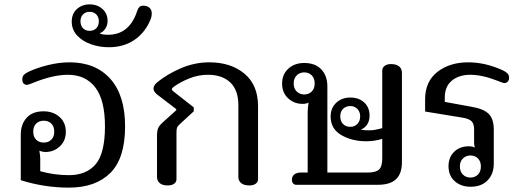

<svg xmlns="http://www.w3.org/2000/svg" viewBox="-20 -845 2374 878"><path d="M75 -21V-229Q75 -277 102 -306.5Q129 -336 179 -336Q223 -336 252 -310.5Q281 -285 281 -242Q281 -201 253.5 -175.5Q226 -150 188 -150Q174 -150 160 -156Q164 -132 164 -120V-62Q229 -44 295 -44Q375 -44 417.5 -94Q460 -144 460 -267Q460 -388 415.5 -445.5Q371 -503 291 -503Q223 -503 136 -468Q109 -457 103 -457Q95 -457 88.5 -462.5Q82 -468 82 -482Q82 -495 89 -502.5Q96 -510 111 -517Q149 -535 200 -547.5Q251 -560 298 -560Q417 -560 484.5 -484.5Q552 -409 552 -267Q552 -121 484.5 -54Q417 13 295 13Q183 13 75 -21ZM228 -243Q228 -267 214.5 -280Q201 -293 180 -293Q159 -293 145.5 -280Q132 -267 132 -243Q132 -219 145.5 -206Q159 -193 180 -193Q201 -193 214.5 -206Q228 -219 228 -243Z M308 -746Q308 -782 331.5 -803.5Q355 -825 390 -825Q425 -825 448.5 -804Q472 -783 472 -749Q472 -730 462 -714.5Q452 -699 438 -694V-691Q452 -686 474 -686Q565 -686 602 -780Q604 -785 608 -796.5Q612 -808 618 -813.5Q624 -819 634 -819Q653 -819 663.5 -809.5Q674 -800 674 -783Q674 -770 669.5 -758.5Q665 -747 656 -730Q629 -682 583.5 -655.5Q538 -629 477 -629Q434 -629 395 -643Q356 -657 332 -683.5Q308 -710 308 -746ZM432 -748Q432 -767 420.5 -779Q409 -791 390 -791Q371 -791 359.5 -779Q348 -767 348 -748Q348 -728 359.5 -716Q371 -704 390 -704Q409 -704 420.5 -716Q432 -728 432 -748Z M698 -36V-225Q698 -248 704 -260.5Q710 -273 725 -286L786 -341V-346L697 -414Q682 -427 682 -440Q682 -454 698 -468Q746 -507 808.5 -533.5Q871 -560 937 -560Q1036 -560 1098 -508Q1160 -456 1160 -360V-25Q1160 -13 1149.5 -5Q1139 3 1120 3Q1096 3 1083 -7.5Q1070 -18 1070 -36V-364Q1070 -433 1033 -468Q996 -503 931 -503Q886 -503 844.5 -486Q803 -469 773 -447Q766 -441 766 -437Q766 -432 773 -427L866 -354V-336L802 -277Q792 -268 789.5 -261Q787 -254 787 -237V-25Q787 -13 776.5 -5Q766 3 747 3Q723 3 710.5 -7.5Q698 -18 698 -36Z M1334 0Q1326 0 1320.5 -6Q1315 -12 1315 -23Q1315 -39 1326 -47.5Q1337 -56 1357 -56H1387V-334Q1387 -348 1391 -376Q1381 -370 1363 -370Q1325 -370 1297.5 -395.5Q1270 -421 1270 -463Q1270 -505 1298.5 -531Q1327 -557 1371 -557Q1422 -557 1449.5 -527.5Q1477 -498 1477 -450V-56H1662Q1699 -56 1713.5 -70Q1728 -84 1728 -121V-210Q1693 -199 1655 -199Q1589 -199 1540.5 -227.5Q1492 -256 1492 -312Q1492 -351 1517.5 -375Q1543 -399 1582 -399Q1621 -399 1645.5 -376.5Q1670 -354 1670 -316Q1670 -293 1659.5 -276.5Q1649 -260 1630 -252Q1646 -249 1666 -249Q1680 -249 1687 -250Q1711 -254 1728 -259V-522Q1728 -535 1738.5 -543.5Q1749 -552 1768 -552Q1792 -552 1805 -541.5Q1818 -531 1818 -512V-104Q1818 -51 1791 -25.5Q1764 0 1709 0ZM1419 -463Q1419 -487 1405.5 -500.5Q1392 -514 1371 -514Q1351 -514 1337 -500.5Q1323 -487 1323 -463Q1323 -440 1337 -426.5Q1351 -413 1371 -413Q1392 -413 1405.5 -426.5Q1419 -440 1419 -463ZM1627 -313Q1627 -334 1614 -347Q1601 -360 1582 -360Q1562 -360 1549 -347.5Q1536 -335 1536 -313Q1536 -291 1548.5 -278Q1561 -265 1582 -265Q1601 -265 1614 -278Q1627 -291 1627 -313Z M2031 -85Q2031 -125 2056.5 -150.5Q2082 -176 2124 -176Q2141 -176 2152 -170Q2148 -178 2148 -193V-253Q2148 -279 2136.5 -290.5Q2125 -302 2095 -307L1924 -335V-391Q1924 -472 1980 -516Q2036 -560 2121 -560Q2199 -560 2278 -524Q2293 -517 2300.5 -509.5Q2308 -502 2308 -489Q2308 -478 2301.5 -471.5Q2295 -465 2287 -465Q2282 -465 2271 -469.5Q2260 -474 2254 -476Q2185 -503 2131 -503Q2079 -503 2046.5 -476.5Q2014 -450 2014 -399V-379L2135 -357Q2190 -348 2214 -325Q2238 -302 2238 -252V-96Q2238 -50 2210 -20.5Q2182 9 2132 9Q2088 9 2059.5 -16.5Q2031 -42 2031 -85ZM2179 -84Q2179 -107 2165.5 -120.5Q2152 -134 2131 -134Q2111 -134 2097 -120.5Q2083 -107 2083 -84Q2083 -60 2097 -46.5Q2111 -33 2131 -33Q2152 -33 2165.5 -46.5Q2179 -60 2179 -84Z"/></svg>

Font: Maitree Medium
Style: Regular
Weight: 500
Designer: CadsonDemak Team
Foundry: CadsonDemak
Version: Version 1.010